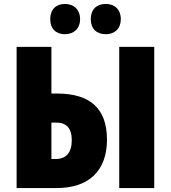

<svg xmlns="http://www.w3.org/2000/svg" viewBox="-20 -951 865 971"><path d="M234 -854C234 -805 264 -778 308 -778C353 -778 385 -806 385 -854C385 -903 353 -931 308 -931C264 -931 234 -904 234 -854ZM439 -854C439 -805 469 -778 515 -778C560 -778 591 -806 591 -854C591 -903 560 -931 515 -931C469 -931 439 -904 439 -854ZM583 0H760V-714H583ZM64 0H267C430 0 521 -88 521 -245C521 -401 437 -478 268 -478H240V-714H64ZM240 -147V-331H265C316 -331 343 -302 343 -242C343 -180 315 -147 263 -147Z"/></svg>

Font: Noto Sans Condensed Black
Style: Regular
Weight: 900
Width: 3
Designer: Monotype Design Team
Foundry: Monotype Imaging Inc.
Version: Version 2.013